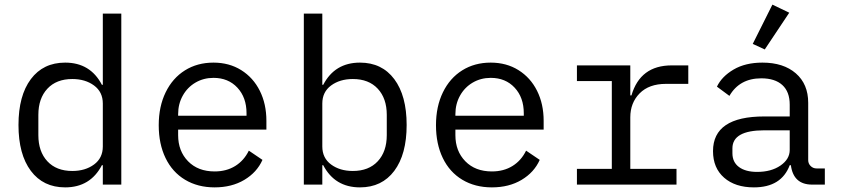

<svg xmlns="http://www.w3.org/2000/svg" viewBox="-20 -799 3640 831"><path d="M425 -84H421Q371 12 262 12Q167 12 113.5 -59.5Q60 -131 60 -258Q60 -385 113.5 -456.5Q167 -528 262 -528Q371 -528 421 -432H425V-740H505V0H425ZM425 -165V-351Q425 -401 387 -429Q349 -457 293 -457Q224 -457 185 -415Q146 -373 146 -302V-214Q146 -143 185 -101Q224 -59 293 -59Q349 -59 387 -87Q425 -115 425 -165Z M667 -257Q667 -338 697 -399.5Q727 -461 780.5 -494.5Q834 -528 904 -528Q972 -528 1024 -495.5Q1076 -463 1104.5 -406Q1133 -349 1133 -276V-238H751V-214Q751 -145 794 -101Q837 -57 909 -57Q960 -57 998 -80.5Q1036 -104 1057 -147L1116 -107Q1092 -53 1037.5 -20.5Q983 12 909 12Q836 12 781 -21Q726 -54 696.5 -115Q667 -176 667 -257ZM751 -305V-298H1047V-309Q1047 -377 1007.5 -419.5Q968 -462 904 -462Q861 -462 826 -441.5Q791 -421 771 -385Q751 -349 751 -305Z M1295 -740H1375V-432H1379Q1429 -528 1538 -528Q1633 -528 1686.5 -456.5Q1740 -385 1740 -258Q1740 -131 1686.5 -59.5Q1633 12 1538 12Q1429 12 1379 -84H1375V0H1295ZM1654 -214V-302Q1654 -373 1615 -415Q1576 -457 1507 -457Q1451 -457 1413 -429Q1375 -401 1375 -351V-165Q1375 -115 1413 -87Q1451 -59 1507 -59Q1576 -59 1615 -101Q1654 -143 1654 -214Z M1867 -257Q1867 -338 1897 -399.5Q1927 -461 1980.5 -494.5Q2034 -528 2104 -528Q2172 -528 2224 -495.5Q2276 -463 2304.5 -406Q2333 -349 2333 -276V-238H1951V-214Q1951 -145 1994 -101Q2037 -57 2109 -57Q2160 -57 2198 -80.5Q2236 -104 2257 -147L2316 -107Q2292 -53 2237.5 -20.5Q2183 12 2109 12Q2036 12 1981 -21Q1926 -54 1896.5 -115Q1867 -176 1867 -257ZM1951 -305V-298H2247V-309Q2247 -377 2207.5 -419.5Q2168 -462 2104 -462Q2061 -462 2026 -441.5Q1991 -421 1971 -385Q1951 -349 1951 -305Z M2477 -68H2628V-448H2477V-516H2708V-386H2713Q2751 -516 2887 -516H2959V-436H2862Q2789 -436 2748.5 -395Q2708 -354 2708 -291V-68H2908V0H2477Z M3495 0Q3414 0 3403 -84H3398Q3362 12 3243 12Q3162 12 3114 -30Q3066 -72 3066 -145Q3066 -295 3288 -295H3398V-346Q3398 -402 3366 -431Q3334 -460 3275 -460Q3181 -460 3137 -384L3083 -424Q3104 -468 3155 -498Q3206 -528 3280 -528Q3371 -528 3424.5 -481.5Q3478 -435 3478 -354V-106Q3478 -91 3488.5 -80.5Q3499 -70 3514 -70H3550V0ZM3398 -150V-235H3288Q3150 -235 3150 -157V-136Q3150 -97 3178.5 -76Q3207 -55 3257 -55Q3318 -55 3358 -82.5Q3398 -110 3398 -150ZM3290 -585 3238 -609 3323 -779 3396 -744Z"/></svg>

Font: iA Writer Duo S
Style: Regular
Weight: 400
Designer: Mike Abbink, Paul van der Laan, Pieter van Rosmalen, Oliver Reichenstein
Foundry: Bold Monday and Information Architects Inc.
Version: Version 2.000